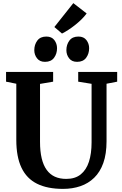

<svg xmlns="http://www.w3.org/2000/svg" viewBox="-20 -1205 783 1233"><path d="M384.9 8Q284.3 8 217.8 -25.1Q151.2 -58.2 118 -127.9Q84.7 -197.6 84.7 -306.6V-667.3L18.9 -680.5V-743H321.2V-680.5L237 -666.2V-293.9Q237 -233 247.8 -188.2Q258.5 -143.4 279.8 -114Q301.1 -84.6 332.5 -70.3Q363.9 -56.1 405.4 -56.1Q462.4 -56.1 498.3 -85Q534.2 -114 551.2 -166.4Q568.1 -218.9 568.1 -290V-666.7L482.2 -680.5V-743H732.5V-680.5L664.2 -667.3V-298Q664.2 -216.5 643.5 -158.4Q622.9 -100.4 585 -63.6Q547.2 -26.8 496.2 -9.4Q445.2 8 384.9 8ZM268.5 -807.9Q235.1 -807.9 217.7 -830.7Q200.2 -853.4 200.2 -882.7Q200.2 -918.2 219.5 -944.2Q238.7 -970.2 277 -970.2H278Q311.9 -970.2 329.1 -947.5Q346.3 -924.7 346.3 -895.5Q346.3 -859.9 327.1 -833.9Q307.9 -807.9 269.5 -807.9ZM474.6 -807.9Q441.1 -807.9 423.7 -830.7Q406.3 -853.4 406.3 -882.7Q406.3 -918.2 425.5 -944.2Q444.7 -970.2 483.1 -970.2H484.1Q517.9 -970.2 535.1 -947.5Q552.4 -924.7 552.4 -895.5Q552.4 -859.9 533.2 -833.9Q513.9 -807.9 475.6 -807.9ZM378 -989.8 329.1 -1031.5 450.9 -1184.9 536.5 -1118.5Q521.8 -1098.7 502.3 -1079.6Q482.7 -1060.6 461.1 -1043.5Q439.5 -1026.5 418.3 -1012.8Q397.2 -999 378.6 -989.8Z"/></svg>

Font: Merriweather Light
Style: Regular
Weight: 300
Designer: Eben Sorkin
Foundry: Eben Sorkin
Version: Version 2.100